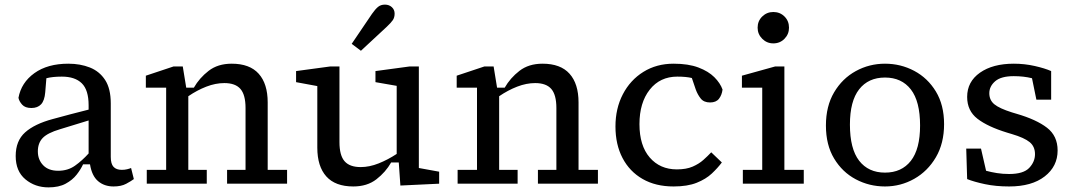

<svg xmlns="http://www.w3.org/2000/svg" viewBox="-20 -796 4655 832"><path d="M472 12Q432 12 405 -11Q378 -34 370 -84H340Q330 -62 312 -39Q294 -16 264.5 0Q235 16 190 16Q132 16 90 -19Q48 -54 48 -120Q48 -186 89 -222.5Q130 -259 208 -280Q247 -291 286 -301Q325 -311 364 -321V-340Q364 -406 334.5 -435Q305 -464 248 -464Q208 -464 181 -457L176 -396Q173 -360 158 -344Q143 -328 116 -328Q89 -328 76 -342.5Q63 -357 60 -372Q72 -438 129 -479Q186 -520 276 -520Q328 -520 369.5 -503.5Q411 -487 435.5 -449.5Q460 -412 460 -348V-116Q460 -86 472 -73Q484 -60 508 -60Q520 -60 530.5 -62.5Q541 -65 548 -68L560 -20Q548 -11 526.5 0.5Q505 12 472 12ZM144 -140Q144 -104 167 -80Q190 -56 232 -56Q274 -56 305 -78Q336 -100 364 -131V-274L240 -236Q186 -220 165 -198Q144 -176 144 -140Z M616 0V-60H700V-416H612V-468L732 -508H772L787 -416H820Q844 -458 884 -489Q924 -520 984 -520Q1062 -520 1101 -476.5Q1140 -433 1140 -352V-60H1224V0H964V-60H1044V-328Q1044 -385 1022 -410.5Q1000 -436 952 -436Q914 -436 874 -420.5Q834 -405 796 -379V-60H876V0Z M1715 8 1708 -92H1675Q1651 -50 1611 -19Q1571 12 1511 12Q1433 12 1394 -31.5Q1355 -75 1355 -156V-423L1263 -440V-488L1411 -508H1451V-180Q1451 -123 1473 -97.5Q1495 -72 1543 -72Q1581 -72 1621 -88Q1661 -104 1699 -129V-424L1607 -440V-488L1755 -508H1795V-68L1883 -52V0ZM1504 -606Q1526 -638 1548 -671Q1570 -704 1592 -736Q1606 -756 1618 -766Q1630 -776 1648 -776Q1666 -776 1678 -765Q1690 -754 1690 -737Q1690 -720 1682 -708.5Q1674 -697 1656 -680Q1628 -654 1600 -628Q1572 -602 1544 -576Z M1963 0V-60H2047V-416H1959V-468L2079 -508H2119L2134 -416H2167Q2191 -458 2231 -489Q2271 -520 2331 -520Q2409 -520 2448 -476.5Q2487 -433 2487 -352V-60H2571V0H2311V-60H2391V-328Q2391 -385 2369 -410.5Q2347 -436 2299 -436Q2261 -436 2221 -420.5Q2181 -405 2143 -379V-60H2223V0Z M2899 12Q2821 12 2764.5 -20.5Q2708 -53 2677.5 -111.5Q2647 -170 2647 -248Q2647 -326 2679 -387.5Q2711 -449 2768 -484.5Q2825 -520 2899 -520Q2963 -520 3006.5 -503.5Q3050 -487 3075.5 -461.5Q3101 -436 3111 -408Q3108 -384 3095.5 -368Q3083 -352 3057 -352Q3030 -352 3016.5 -369Q3003 -386 2995 -408L2978 -458Q2953 -464 2915 -464Q2840 -464 2795.5 -407.5Q2751 -351 2751 -258Q2751 -165 2795.5 -113.5Q2840 -62 2913 -62Q2954 -62 2981.5 -74Q3009 -86 3028 -103Q3047 -120 3062 -136L3108 -92Q3090 -68 3064.5 -44Q3039 -20 2999 -4Q2959 12 2899 12Z M3199 0V-60H3283V-416H3195V-468L3339 -508H3379V-60H3463V0ZM3331 -608Q3303 -608 3283 -628Q3263 -648 3263 -676Q3263 -705 3283 -724.5Q3303 -744 3331 -744Q3360 -744 3379.5 -724.5Q3399 -705 3399 -676Q3399 -648 3379.5 -628Q3360 -608 3331 -608Z M3815 12Q3747 12 3688.5 -19Q3630 -50 3594.5 -109Q3559 -168 3559 -252Q3559 -336 3594.5 -396Q3630 -456 3688.5 -488Q3747 -520 3815 -520Q3883 -520 3941.5 -489Q4000 -458 4035.5 -399.5Q4071 -341 4071 -258Q4071 -175 4035.5 -114.5Q4000 -54 3941.5 -21Q3883 12 3815 12ZM3815 -48Q3887 -48 3927 -99Q3967 -150 3967 -252Q3967 -357 3927 -408.5Q3887 -460 3815 -460Q3743 -460 3703 -409Q3663 -358 3663 -256Q3663 -151 3703 -99.5Q3743 -48 3815 -48Z M4353 12Q4295 12 4248 2Q4201 -8 4171 -20L4167 -152H4231L4253 -56Q4275 -50 4300 -46Q4325 -42 4353 -42Q4415 -42 4440 -68.5Q4465 -95 4465 -128Q4465 -161 4442 -180Q4419 -199 4365 -215L4345 -221Q4260 -247 4215.5 -281.5Q4171 -316 4171 -376Q4171 -442 4226.5 -481Q4282 -520 4373 -520Q4420 -520 4464 -510Q4508 -500 4535 -488V-364H4471L4452 -457Q4416 -466 4373 -466Q4318 -466 4292.5 -444Q4267 -422 4267 -392Q4267 -362 4289 -344Q4311 -326 4365 -309L4385 -303Q4471 -278 4517 -242.5Q4563 -207 4563 -144Q4563 -75 4507 -31.5Q4451 12 4353 12Z"/></svg>

Font: Source Serif 4 Caption
Style: Regular
Weight: 400
Designer: Frank Grießhammer
Foundry: Adobe Systems Incorporated
Version: Version 4.004;hotconv 1.0.117;makeotfexe 2.5.65602